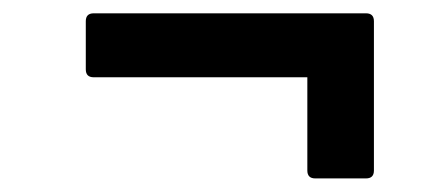

<svg xmlns="http://www.w3.org/2000/svg" viewBox="-20 -367 640 284"><path d="M446.3 -103.1Q434.6 -103.1 434.6 -114.8V-252.7H118.6Q106.9 -252.7 106.9 -264.4V-335.6Q106.9 -347.3 118.6 -347.3H521.4Q533.1 -347.3 533.1 -335.6V-114.8Q533.1 -103.1 521.4 -103.1Z"/></svg>

Font: Sofia Sans Hairline
Style: Italic
Weight: 1
Italic angle: -9°
Designer: Botio Nikoltchev, Ani Petrova
Foundry: lettersoup
Version: Version 4.102